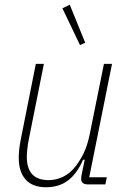

<svg xmlns="http://www.w3.org/2000/svg" viewBox="-20 -777 540 809"><path d="M165 -508 101 -188Q97 -168 95 -148Q93 -128 93 -116Q93 -18 185 -18Q217 -18 246.5 -32.5Q276 -47 299 -77Q317 -100 332.5 -131.5Q348 -163 358 -211L418 -508H452L356 -30H430L424 0H351Q322 0 322 -23Q322 -32 325 -46L337 -104H330Q305 -46 267 -17Q229 12 174 12Q117 12 88 -20.5Q59 -53 59 -112Q59 -129 61 -148Q63 -167 67 -187L131 -508ZM243 -742 274 -757 339 -597 317 -587Z"/></svg>

Font: IBM Plex Sans Cond ExtLt
Style: Italic
Weight: 200
Width: 3
Italic angle: -11°
Designer: Mike Abbink, Paul van der Laan, Pieter van Rosmalen
Foundry: Bold Monday
Version: Version 1.3